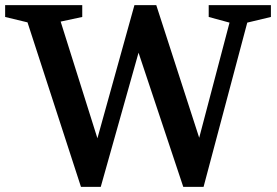

<svg xmlns="http://www.w3.org/2000/svg" viewBox="-31 -720 1076 747"><path d="M-11 -654V-700H289V-654L205 -636L348 -182L492 -700H577L744 -184L862 -632L781 -654V-700H1023V-654L931 -632L761 7H682L508 -515L361 7H284L76 -633Z"/></svg>

Font: Volkhov
Style: Regular
Weight: 400
Designer: Cyreal (www.cyreal.org)
Foundry: Cyreal (www.cyreal.org)
Version: Version 1.010